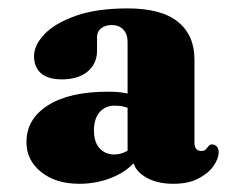

<svg xmlns="http://www.w3.org/2000/svg" viewBox="-20 -736 579 468"><path d="M63 -599.5Q63 -626 88.5 -652.8Q114 -679.5 164.8 -697.5Q215.5 -715.5 291 -715.5Q373.5 -715.5 413.8 -682.8Q454 -650 454 -591V-388Q454 -379 458 -373.5Q462 -368 471 -368Q478 -368 481.8 -372Q485.5 -376 488.5 -380Q491.5 -384 496 -384Q504 -384 508.5 -378.8Q513 -373.5 513 -365.5Q513 -349.5 500.5 -331.5Q488 -313.5 463.5 -300.8Q439 -288 402.5 -288Q358.5 -288 330.5 -307Q302.5 -326 302.5 -356L291 -366V-634Q291 -653 280.5 -664Q270 -675 252.5 -675Q236.5 -675 226.5 -667Q216.5 -659 216.5 -646V-612.5Q216.5 -581 193.8 -561.8Q171 -542.5 130.5 -542.5Q97.5 -542.5 80.2 -557.2Q63 -572 63 -599.5ZM304 -467Q293.5 -473 283 -475.8Q272.5 -478.5 260 -478.5Q236.5 -478.5 222.8 -462.5Q209 -446.5 209 -418Q209 -389.5 222.8 -374.5Q236.5 -359.5 258.5 -359.5Q273.5 -359.5 286.8 -366.5Q300 -373.5 307.5 -384L317.5 -353Q296.5 -322 257.2 -305Q218 -288 173.5 -288Q116 -288 80.2 -316.8Q44.5 -345.5 44.5 -389.5Q44.5 -446 96.8 -479.2Q149 -512.5 244 -512.5Q268 -512.5 286.5 -509Q305 -505.5 317.5 -498.5Z"/></svg>

Font: Fraunces ExtraBold
Style: Regular
Weight: 800
Version: Version 1.000;[b76b70a41]